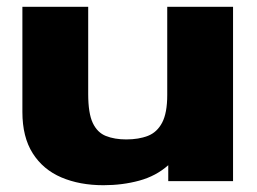

<svg xmlns="http://www.w3.org/2000/svg" viewBox="-20 -534 759 566"><path d="M285 12Q215 12 161 -11Q107 -34 76.5 -82Q46 -130 46 -204V-514H240V-257Q240 -200 253.5 -171.5Q267 -143 292.5 -133Q318 -123 352 -123Q389 -123 416 -133.5Q443 -144 458 -172.5Q473 -201 473 -254V-514H667V0H476V-47Q440 -15 390.5 -1.5Q341 12 285 12Z"/></svg>

Font: Special Gothic Expanded One
Style: Regular
Weight: 400
Designer: Alistair McCready
Foundry: Monolith
Version: Version 1.010; ttfautohint (v1.8.4.7-5d5b)